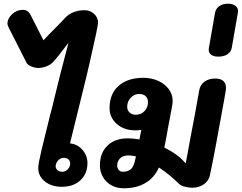

<svg xmlns="http://www.w3.org/2000/svg" viewBox="-20 -1006 1302 1034"><path d="M451 -128Q451 -71 413.5 -35.5Q376 0 312 0Q258 0 222 -28.5Q186 -57 186 -101Q186 -123 203 -195.5Q220 -268 250 -387Q265 -441 273 -478Q303 -604 349 -776Q287 -693 262 -668Q250 -656 228 -648Q206 -640 187 -640Q168 -640 149 -648Q130 -656 124 -666L29 -853Q20 -871 20 -878Q20 -906 45 -929.5Q70 -953 102 -953Q118 -953 128 -946Q138 -939 145 -925L214 -789Q237 -814 273 -850Q317 -894 330 -909Q348 -929 375.5 -940Q403 -951 435 -951Q465 -951 486.5 -931.5Q508 -912 508 -884Q508 -864 463 -669L446 -596L419 -486L357 -234Q399 -229 425 -198Q451 -167 451 -128ZM358 -125Q358 -140 348 -148Q338 -156 324 -156Q308 -156 296 -145Q284 -134 280 -116Q278 -102 287.5 -91.5Q297 -81 316 -81Q333 -81 345.5 -95Q358 -109 358 -125Z M1197 -534Q1197 -524 1196 -519Q1188 -473 1189 -478Q1133 -165 1110 -60Q1103 -31 1077 -13Q1051 5 1016 5Q997 5 975.5 -0.5Q954 -6 945 -15Q895 -65 836 -104Q810 -47 761.5 -19.5Q713 8 647 8Q608 8 578.5 -9Q549 -26 533.5 -54.5Q518 -83 518 -115Q518 -183 559 -222Q600 -261 668 -261Q695 -261 731 -255L741 -307Q728 -304 709 -304Q648 -304 609 -338.5Q570 -373 570 -424Q570 -501 619 -544Q668 -587 753 -587Q795 -587 831 -571Q867 -555 888.5 -526.5Q910 -498 910 -462Q910 -452 905.5 -427Q901 -402 895 -371Q889 -340 886 -324Q880 -286 865 -211Q938 -176 980 -126L990 -178Q995 -209 1005 -261Q1026 -366 1053 -520Q1058 -549 1081 -566Q1104 -583 1139 -583Q1168 -583 1182.5 -570Q1197 -557 1197 -534ZM710 -388Q741 -388 759 -408.5Q777 -429 777 -456Q777 -476 764.5 -488Q752 -500 729 -500Q703 -500 684 -479.5Q665 -459 665 -431Q665 -412 678 -400Q691 -388 710 -388ZM712 -164Q689 -169 672 -169Q642 -169 626.5 -153Q611 -137 611 -115Q611 -101 619 -91Q627 -81 643 -81Q667 -81 684 -94.5Q701 -108 709 -150Z M1104 -738Q1104 -744 1105 -748L1138 -937Q1142 -959 1160.5 -972.5Q1179 -986 1208 -986Q1233 -986 1247.5 -975Q1262 -964 1262 -946Q1262 -940 1261 -937L1228 -748Q1224 -726 1204.5 -713.5Q1185 -701 1156 -701Q1131 -701 1117.5 -711Q1104 -721 1104 -738Z"/></svg>

Font: Mali
Style: Bold Italic
Weight: 700
Italic angle: -10°
Version: Version 1.000; ttfautohint (v1.6)